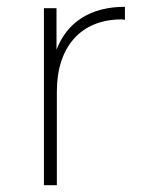

<svg xmlns="http://www.w3.org/2000/svg" viewBox="-20 -544 429 564"><path d="M147 -275C147 -407 218 -487 337 -487C340 -487 344 -486 347 -486V-524C246 -524 177 -479 146 -398V-520H109V0H147Z"/></svg>

Font: Montserrat-Alt1 ExtLt
Style: Regular
Weight: 200
Designer: Differentunic
Foundry: Differentunic
Version: Version 7.222